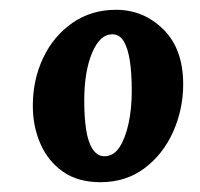

<svg xmlns="http://www.w3.org/2000/svg" viewBox="-20 -736 408 392"><path d="M217 -716Q273 -716 313.5 -676Q354 -636 354 -564Q354 -513 333.5 -467Q313 -421 275 -392.5Q237 -364 185 -364Q139 -364 108.5 -385.5Q78 -407 62.5 -442.5Q47 -478 47 -520Q47 -573 68 -617.5Q89 -662 127.5 -689Q166 -716 217 -716ZM209 -666Q184 -666 168 -628Q152 -590 152 -530Q152 -496 156 -470.5Q160 -445 169.5 -431Q179 -417 193 -417Q212 -417 224 -435.5Q236 -454 242.5 -484Q249 -514 249 -550Q249 -587 245 -612.5Q241 -638 232.5 -652Q224 -666 209 -666Z"/></svg>

Font: Lora
Style: Italic
Weight: 400
Italic angle: -3°
Designer: Olga Karpushina, Alexei Vanyashin (Cyrillic)
Foundry: Cyreal
Version: Version 3.008